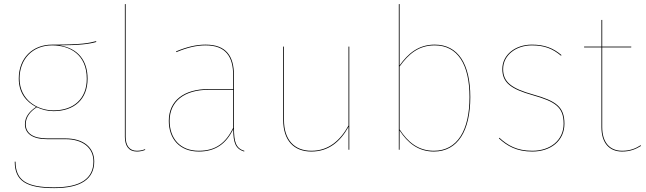

<svg xmlns="http://www.w3.org/2000/svg" viewBox="-20 -751 3242 963"><path d="M462.1 -544.6C424.7 -535.2 396.6 -527.1 241.2 -527.2C144 -527.2 74.1 -460.1 74.1 -357.1C74.1 -286.1 110.5 -241 161.1 -214.7C130.8 -194.6 105 -167.5 105 -127.8C105 -81.6 142.4 -52.9 216.9 -52.9H307.6C396 -52.9 448.6 -9.5 448.6 58.9C448.6 143.7 385.5 188.6 251.9 188.6C116.1 188.6 58.1 155.9 57.9 59.8H53.9C53.9 158.1 114.2 192.5 251.9 192.5C387.6 192.5 452.6 145.9 452.6 58.8C452.6 -10.5 400.3 -56.8 307.7 -56.8H217.1C144.3 -56.8 109.1 -83.8 109.1 -128.1C109.1 -164.6 132.7 -193.2 164.7 -213C189.3 -201.4 217 -193.6 248.6 -193.6C351.3 -193.6 419.3 -252.2 419.3 -356C419.3 -446.3 372.1 -509.8 276.6 -523.7C379.8 -523.7 429.2 -530.6 462.8 -540.4ZM241.3 -523.4C330.1 -523.4 415.2 -478.2 415.2 -356C415.2 -254 348.2 -197.4 248.6 -197.4C166.3 -197.4 78.1 -251 78.1 -357.1C78.1 -454.1 142.8 -523.4 241.3 -523.4Z M666.6 9.1C681.9 9.1 696.1 5.9 708.2 0.9L707.6 -2.8C695.6 2.2 681.6 5.2 666.7 5.2C628.2 5.2 610.3 -22.1 610.3 -64.9V-730.6L606.3 -730.3V-64.8C606.3 -18.7 626.3 9.1 666.6 9.1Z M1153.5 -110V-372C1153.5 -468.6 1115.7 -527.2 1011.1 -527.2C964.7 -527.2 917.7 -516.1 862.9 -493.2L864.5 -489.5C919.1 -512.3 965.1 -523.4 1011.1 -523.4C1113.8 -523.4 1149.5 -465.4 1149.5 -371.8V-304.4H1026.1C903.1 -304.4 826.6 -246.4 826.6 -144.9C826.6 -55.6 880.1 9.1 977.2 9.1C1061.6 9.1 1114.6 -30.6 1149.8 -103.4C1149.9 -33.2 1161.8 -4.7 1204.4 9.1L1205.9 5.7C1163.8 -7.2 1153.5 -37.4 1153.5 -110ZM977.2 5.2C882.6 5.2 830.8 -57.5 830.8 -144.9C830.8 -243.5 905.3 -300.6 1026.5 -300.6H1149.5V-109.8C1113.7 -35.9 1063.7 5.2 977.2 5.2Z M1731.9 -517.2H1727.9V-121.3C1686.9 -46.6 1628.4 5.2 1542.1 5.2C1456.6 5.2 1404.3 -48.8 1404.3 -150.1V-517.2H1400.3V-149.9C1400.3 -46 1454.3 9.1 1541.8 9.1C1627.8 9.1 1686.7 -40.1 1728.1 -115L1728.1 0H1731.9Z M2160.4 -527.2C2078.7 -527.2 2026.7 -482.5 1984.3 -422.9V-730.6L1980.3 -730.3V0H1984L1984.3 -96.6C2024.3 -34.9 2077.3 9.1 2156.2 9.1C2276.6 9.1 2338.9 -95.9 2338.9 -264C2338.9 -430.4 2277.6 -527.2 2160.4 -527.2ZM2156.1 5.2C2078.4 5.2 2025.7 -37.7 1984.3 -102V-417.5C2029.9 -481.3 2080.3 -523.4 2160.4 -523.4C2275.3 -523.4 2334.9 -428.5 2334.9 -264C2334.9 -97.6 2274.1 5.2 2156.1 5.2Z M2647.5 -527.2C2565.8 -527.2 2499.4 -477 2499.4 -404.6C2499.4 -336.4 2542.6 -304.1 2652.6 -273.3C2764.7 -241.4 2806.9 -214.4 2806.9 -130.4C2806.9 -46.9 2739.4 5.2 2650.1 5.2C2571.6 5.2 2525.9 -22.3 2484.5 -60.2L2482.3 -56.9C2523.6 -19 2570.8 9.1 2650.1 9.1C2741.8 9.1 2811 -44.4 2811 -130.4C2811 -215.5 2768.8 -244.9 2654.5 -276.9C2545.2 -307.6 2503.5 -339.1 2503.5 -404.6C2503.5 -475.1 2568.7 -523.4 2647.6 -523.4C2711 -523.4 2752.6 -506.4 2793.9 -471.5L2796.1 -474.9C2755.5 -509.2 2712.2 -527.2 2647.5 -527.2Z M3193.2 -22.6C3170 -7.6 3142 5.2 3100.6 5.2C3036.9 5.2 3000.5 -38.1 3000.5 -113.5V-513.4H3145.9L3146.3 -517.2H3000.5V-651.1L2996.5 -650.9V-517.2H2909.6V-513.4H2996.5V-113.3C2996.5 -34.8 3035 9.1 3100.4 9.1C3142.4 9.1 3169.9 -3.8 3195.1 -19.1Z"/></svg>

Font: Fira Sans Four
Style: Regular
Weight: 100
Designer: Carrois Corporate & Edenspiekermann AG
Foundry: Carrois Corporate GbR & Edenspiekermann AG
Version: Version 4.203;PS 004.203;hotconv 1.0.88;makeotf.lib2.5.64775